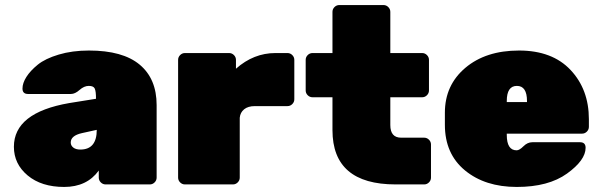

<svg xmlns="http://www.w3.org/2000/svg" viewBox="-20 -730 2386 760"><path d="M35 -149Q35 -284 254 -322L360 -339Q360 -369 355 -379.5Q350 -390 331.5 -390Q313 -390 295 -374Q277 -358 261 -358H91Q69 -358 69 -379.5Q69 -401 84.5 -425.5Q100 -450 129.5 -474Q159 -498 212.5 -514Q266 -530 332 -530Q466 -530 533 -474Q600 -418 600 -314V-27Q600 -16 592 -8Q584 0 573 0H398Q387 0 379 -8Q371 -16 371 -27V-55Q324 10 234 10Q144 10 89.5 -35.5Q35 -81 35 -149ZM298 -138Q363 -138 363 -216L304 -203Q260 -193 260 -166Q260 -154 270 -146Q280 -138 298 -138Z M914 -493V-458Q984 -520 1070 -520H1118Q1129 -520 1137 -512Q1145 -504 1145 -493V-337Q1145 -326 1137 -318Q1129 -310 1118 -310H989Q962 -310 946.5 -297.5Q931 -285 929 -264V-27Q929 -16 921 -8Q913 0 902 0H712Q701 0 693 -8Q685 -16 685 -27V-493Q685 -504 693 -512Q701 -520 712 -520H887Q898 -520 906 -512Q914 -504 914 -493Z M1525 -345V-235Q1525 -185 1568 -185H1659Q1670 -185 1678 -177Q1686 -169 1686 -158V-27Q1686 -16 1678 -8Q1670 0 1659 0H1546Q1296 0 1296 -215V-345H1217Q1206 -345 1198 -353Q1190 -361 1190 -372V-493Q1190 -504 1198 -512Q1206 -520 1217 -520H1296V-683Q1296 -694 1304 -702Q1312 -710 1323 -710H1498Q1509 -710 1517 -702Q1525 -694 1525 -683V-520H1651Q1662 -520 1670 -512Q1678 -504 1678 -493V-372Q1678 -361 1670 -353Q1662 -345 1651 -345Z M2284 -201H1986V-196Q1986 -135 2025 -135Q2036 -135 2052 -151Q2068 -167 2087 -167H2276Q2298 -167 2298 -145Q2298 -96 2224.5 -43Q2151 10 2025.5 10Q1900 10 1820.5 -55.5Q1741 -121 1741 -236V-284Q1741 -393 1822 -461.5Q1903 -530 2034.5 -530Q2166 -530 2238.5 -453Q2311 -376 2311 -258V-228Q2311 -217 2303 -209Q2295 -201 2284 -201ZM1986 -330V-326H2066V-330Q2066 -390 2026 -390Q1986 -390 1986 -330Z"/></svg>

Font: Rubik One
Style: Regular
Weight: 400
Designer: Hubert and Fischer with Elvire Volk Leonovitch
Foundry: Hubert and Fischer with Elvire Volk Leonovitch
Version: Version 1.001